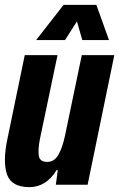

<svg xmlns="http://www.w3.org/2000/svg" viewBox="-20 -761 491 791"><path d="M102 10Q27 10 9 -42Q-9 -94 10 -186L82 -534H217L144 -186Q136 -144 140 -119Q144 -94 175 -94Q203 -94 220 -122.5Q237 -151 248 -203L317 -534H451L341 0H210L218 -60H213Q191 -24 162.5 -7Q134 10 102 10ZM129 -596 242 -741H377L429 -596H319L297 -673L248 -596Z"/></svg>

Font: Mona Sans Condensed
Style: Bold Italic
Weight: 700
Width: 3
Italic angle: -11.7°
Designer: Deni Anggara
Foundry: GitHub
Version: Version 1.001; ttfautohint (v1.8.4.7-5d5b);gftools[0.9.31]